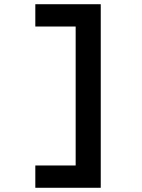

<svg xmlns="http://www.w3.org/2000/svg" viewBox="-20 -728 672 910"><path d="M147.4 162V56.3H338.6V-602.3H147.4V-708H457.5V162Z"/></svg>

Font: Atkinson Hyperlegible Mono ExtraLight
Style: Regular
Weight: 200
Monospace: yes
Designer: Elliott Scott, Megan Eiswerth, Linus Boman, Theodore Petrosky, Letters from Sweden
Foundry: Applied Design Works, Letters from Sweden
Version: Version 2.001